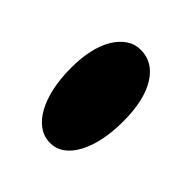

<svg xmlns="http://www.w3.org/2000/svg" viewBox="-35 -267 387 387"><g transform="rotate(-45 158.0 -73.5)"><path d="M288.1 -75.2Q288.1 -39.6 254.4 -18.8Q220.7 2 161.1 2Q130.9 2 106.2 -3.2Q81.5 -8.3 63.5 -18.1Q45.4 -27.8 35.6 -41.3Q25.9 -54.7 25.9 -71.8Q25.9 -89.4 36.1 -103.8Q46.4 -118.2 64.7 -128.2Q83 -138.2 108.2 -143.6Q133.3 -148.9 163.1 -148.9Q190.9 -148.9 213.9 -143.8Q236.8 -138.7 253.2 -128.9Q269.5 -119.1 278.8 -105.5Q288.1 -91.8 288.1 -75.2Z"/></g></svg>

Font: Shojumaru
Style: Regular
Weight: 400
Version: Version 1.001